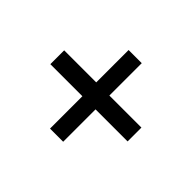

<svg xmlns="http://www.w3.org/2000/svg" viewBox="-102 -707 805 805"><g transform="rotate(-45 300.0 -305.0)"><path d="M259 -266H67V-344H259V-534H341V-344H533V-266H341V-76H259Z"/></g></svg>

Font: IBM Plex Serif SmBld
Style: Regular
Weight: 600
Designer: Mike Abbink, Paul van der Laan, Pieter van Rosmalen
Foundry: Bold Monday
Version: Version 3.001